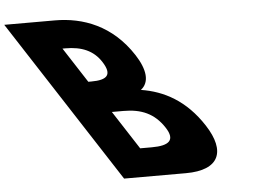

<svg xmlns="http://www.w3.org/2000/svg" viewBox="-524 -897 1294 968"><g transform="rotate(-5 122.5 -412.5)"><path d="M-468.9 -825 65.5 0H378.5C549.5 0 587.6 -94 499.5 -230C413.4 -363 303.5 -420 188.8 -438C235.5 -474 226.4 -539 177.2 -615C75.5 -772 -70.9 -825 -212.9 -825ZM-71.7 -502 -186.9 -680H-171.9C-89.9 -680 -30.8 -655 7.5 -596C52.2 -527 24.3 -502 -56.7 -502ZM159.6 -145 33.3 -340H92.3C181.3 -340 247.8 -313 297 -237C339.1 -172 307.6 -145 218.6 -145Z"/></g></svg>

Font: Hussar
Style: BdOpOblSeven
Weight: 700
Foundry: Cannot Into Space Fonts
Version: Version 2.00